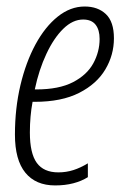

<svg xmlns="http://www.w3.org/2000/svg" viewBox="-20 -560 387 590"><path d="M149.4 9.8Q89.8 9.8 57.9 -29.3Q25.9 -68.4 25.9 -146.5Q25.9 -226.6 42.7 -297.9Q59.6 -369.1 89.1 -423.6Q118.7 -478 157.5 -509Q196.3 -540 240.2 -540Q280.8 -540 305.4 -516.6Q330.1 -493.2 330.1 -442.4Q330.1 -391.1 303.7 -346.7Q277.3 -302.2 223.4 -274.7Q169.4 -247.1 86.4 -247.1H80.1Q71.8 -203.1 71.8 -152.8Q71.8 -88.9 93 -59.6Q114.3 -30.3 159.2 -30.3Q183.6 -30.3 205.6 -37.4Q227.5 -44.4 250 -58.1V-15.6Q230.5 -3.4 205.3 3.2Q180.2 9.8 149.4 9.8ZM86.9 -285.2H91.3Q161.1 -285.2 204.1 -307.4Q247.1 -329.6 266.6 -365.2Q286.1 -400.9 286.1 -440.4Q286.1 -468.3 273.7 -484.1Q261.2 -500 235.4 -500Q203.6 -500 174.6 -471.7Q145.5 -443.4 122.6 -394.5Q99.6 -345.7 86.9 -285.2Z"/></svg>

Font: Open Sans Condensed Light
Style: Italic
Weight: 300
Width: 3
Italic angle: -12°
Designer: Monotype Design Team
Foundry: Monotype Imaging Inc.
Version: Version 3.000; ttfautohint (v1.8.4)